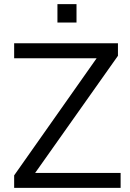

<svg xmlns="http://www.w3.org/2000/svg" viewBox="-20 -916 634 936"><path d="M49 0V-61L475 -666L477 -632H49V-705H555V-644L128 -40L126 -73H568V0ZM260 -806V-896H353V-806Z"/></svg>

Font: Nunito Sans 11pt
Style: Regular
Weight: 400
Version: Version 3.101;gftools[0.9.27]